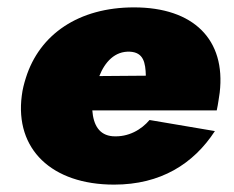

<svg xmlns="http://www.w3.org/2000/svg" viewBox="-20 -490 634 520"><path d="M562 -135 385 -165C363 -139 328 -118 285 -121C249 -124 233 -151 230 -191H567C571 -209 573 -227 575 -239C592 -383 504 -470 343 -470C193 -470 87 -397 50 -279C45 -263 41 -248 39 -231C20 -86 120 10 289 10C415 10 504 -46 562 -135ZM332 -350C369 -348 374 -320 375 -285L249 -284C264 -322 291 -352 332 -350Z"/></svg>

Font: Jost* Black
Style: Italic
Weight: 900
Italic angle: -10°
Version: Version 3.7